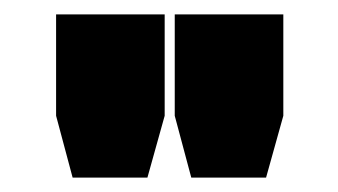

<svg xmlns="http://www.w3.org/2000/svg" viewBox="-20 -720 470 267"><path d="M81 -473 58 -559V-700H209V-559L185 -473ZM135 -527H134.5V-558L135 -634H135.5V-558ZM246 -473 223 -559V-700H374V-559L350 -473ZM300 -527H299.5V-558L300 -634H300.5V-558Z"/></svg>

Font: Tourney Thin Black
Style: Regular
Weight: 900
Version: Version 1.015